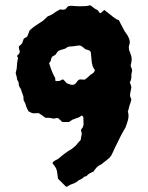

<svg xmlns="http://www.w3.org/2000/svg" viewBox="-20 -505 567 735"><path d="M486 -237Q485 -236 485.5 -234.5Q486 -233 485 -231Q482 -221 483 -212Q483 -201 477 -189Q479 -185 480.5 -180.5Q482 -176 483 -171Q481 -160 478.5 -148Q476 -136 483 -125Q482 -119 480 -113Q478 -107 476 -102Q475 -97 473.5 -92Q472 -87 470 -79Q470 -81 469.5 -80Q469 -79 470 -77Q474 -61 470 -46Q466 -31 460 -16Q459 -15 458 -12.5Q457 -10 455 -8Q444 11 434.5 31Q425 51 415 71Q414 75 411 80Q408 85 406 90Q402 96 399 99Q392 105 384 111.5Q376 118 368 124Q358 128 351 135Q344 142 338 152Q331 154 325 158Q319 160 314 166Q312 170 307 170Q302 171 298.5 175Q295 179 290 181Q281 184 274 191Q265 197 255 200Q250 201 245 204.5Q240 208 236 210Q234 209 233 209Q232 209 232 209L202 179Q200 161 198.5 152.5Q197 144 193.5 137.5Q190 131 181 120Q182 118 182 117Q182 116 183 115Q186 113 190 110Q194 107 198 106Q206 101 212 95.5Q218 90 225 85Q231 80 238 75.5Q245 71 252 67Q259 62 265.5 56.5Q272 51 277 44Q280 40 283 37Q286 34 289 31Q290 27 290 23.5Q290 20 291 17Q295 7 290 -6V-8L297 -18Q297 -17 298.5 -23Q300 -29 300 -29Q300 -38 299.5 -43.5Q299 -49 299 -57Q295 -62 293.5 -62.5Q292 -63 290 -61Q286 -57 280 -55Q274 -53 268 -51Q267 -51 264 -49Q261 -47 259 -48L246 -39Q245 -39 244.5 -38.5Q244 -38 243 -38H218Q215 -42 211 -45Q207 -48 204 -52Q197 -54 193.5 -52.5Q190 -51 185 -51L168 -54H154Q147 -59 141 -63.5Q135 -68 128 -72Q111 -71 106 -71.5Q101 -72 89 -79Q87 -82 86 -85Q85 -88 83 -91Q80 -97 78.5 -103.5Q77 -110 74 -115Q70 -119 70 -126Q71 -134 68 -140.5Q65 -147 63 -154Q62 -161 58 -167Q54 -173 52 -179Q53 -190 46 -199Q44 -213 40 -225Q45 -243 45 -255Q45 -263 46.5 -269.5Q48 -276 49 -283Q48 -285 47 -287.5Q46 -290 44 -291H45L51 -297Q54 -299 56 -307Q55 -311 54 -314.5Q53 -318 52 -322Q52 -327 53 -328Q63 -336 65 -340Q67 -344 71 -357Q72 -358 74.5 -359Q77 -360 78 -361Q78 -361 84 -365Q86 -370 88.5 -375.5Q91 -381 93 -388Q101 -396 110.5 -403Q120 -410 130 -416Q143 -424 147 -427.5Q151 -431 162 -442Q169 -445 176.5 -448.5Q184 -452 191 -458Q196 -461 201 -464Q206 -467 210 -469Q215 -468 218.5 -468Q222 -468 225 -468Q231 -469 234 -473.5Q237 -478 241 -481Q251 -484 263 -482Q268 -482 273.5 -481.5Q279 -481 284 -481Q295 -481 305.5 -481.5Q316 -482 325 -485Q333 -480 339.5 -474.5Q346 -469 353 -467Q355 -464 357 -462Q359 -460 360 -458Q364 -452 368 -457Q370 -459 371 -460Q372 -461 374 -462Q375 -463 376.5 -464.5Q378 -466 379 -467Q384 -463 390 -458.5Q396 -454 401 -450Q406 -446 411.5 -441.5Q417 -437 422 -434Q426 -430 435 -428Q437 -424 439 -420Q441 -416 443 -412Q448 -403 452.5 -394Q457 -385 463 -377Q474 -363 477 -346Q477 -339 474.5 -332Q472 -325 474 -314Q476 -309 478.5 -302.5Q481 -296 483 -289Q485 -279 483.5 -270.5Q482 -262 480 -253Q482 -249 483 -245.5Q484 -242 486 -237ZM343 -237Q338 -244 335 -251Q334 -256 332.5 -261Q331 -266 331 -270Q330 -275 330 -280.5Q330 -286 329 -291Q328 -296 328 -301.5Q328 -307 323 -311Q320 -313 315.5 -314Q311 -315 306 -317Q302 -321 297.5 -324.5Q293 -328 289 -330Q285 -331 282 -331Q273 -330 264.5 -328.5Q256 -327 247 -327Q245 -327 242 -326Q239 -325 237 -324Q232 -319 225.5 -317.5Q219 -316 213 -314Q209 -313 204 -310Q199 -307 197 -302Q194 -296 189.5 -293.5Q185 -291 181 -289Q177 -285 176.5 -281.5Q176 -278 175 -275Q174 -271 172 -268.5Q170 -266 168 -263Q174 -244 179 -231.5Q184 -219 191 -207Q192 -203 191.5 -200.5Q191 -198 193 -195Q200 -194 206 -195Q212 -196 217 -200Q218 -201 220 -200.5Q222 -200 223 -200Q227 -196 230 -192.5Q233 -189 236 -186Q244 -183 251 -181Q258 -179 265 -182Q271 -186 275 -192.5Q279 -199 286 -201Q290 -201 294.5 -200.5Q299 -200 304 -200Q306 -202 309.5 -204Q313 -206 315 -208Q320 -213 324.5 -217Q329 -221 335 -224Q342 -229 343 -237Z"/></svg>

Font: Daruma Drop One
Style: Regular
Weight: 400
Designer: Maniackers Design
Version: Version 1.000